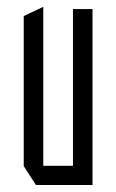

<svg xmlns="http://www.w3.org/2000/svg" viewBox="-20 -530 333 550"><path d="M189 0V-504H245V0H190ZM83 0 48 -54V-55H189V0ZM48 -55V-484L103 -510H104V-55Z"/></svg>

Font: Foldit Light
Style: Regular
Weight: 300
Version: Version 1.003